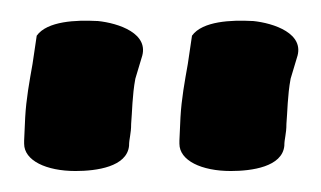

<svg xmlns="http://www.w3.org/2000/svg" viewBox="-20 -627 306 183"><path d="M3 -490C3 -474 24 -464 52 -464C72 -464 101 -468 103 -488C103 -495 105 -499 105 -509C106 -520 106 -536 109 -552L115 -572C123 -595 93 -605 73 -607H72C53 -608 25 -607 15 -593L11 -566C8 -549 5 -533 4 -515L3 -493ZM151 -490C151 -474 172 -464 200 -464C220 -464 249 -468 251 -488C251 -495 253 -499 253 -509C254 -520 254 -536 257 -552L263 -572C271 -595 241 -605 221 -607H220C201 -608 173 -607 163 -593L159 -566C156 -549 153 -533 152 -515L151 -493Z"/></svg>

Font: Stray Cat
Style: ExBlkExt
Weight: 1000
Version: Version 1.0